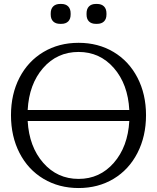

<svg xmlns="http://www.w3.org/2000/svg" viewBox="-20 -930 789 965"><path d="M375 -30.8Q481.4 -30.8 552 -111.6Q622.6 -192.4 629.9 -321.8H119.1Q126.5 -192.4 197.3 -111.6Q268.1 -30.8 375 -30.8ZM35.2 -351.1Q35.2 -457 78.1 -539.8Q121.1 -622.6 198.5 -668.7Q275.9 -714.8 375 -714.8Q473.6 -714.8 550.8 -668.7Q627.9 -622.6 670.9 -539.6Q713.9 -456.5 713.9 -351.1Q713.9 -245.1 670.9 -161.4Q627.9 -77.6 550.8 -31.2Q473.6 15.1 375 15.1Q276.4 15.1 198.7 -31.2Q121.1 -77.6 78.1 -161.1Q35.2 -244.6 35.2 -351.1ZM119.1 -377H629.9Q623 -506.8 552.5 -587.9Q481.9 -668.9 375 -668.9Q267.1 -668.9 196.5 -587.9Q126 -506.8 119.1 -377ZM234.9 -856.9V-862.8Q234.9 -885.3 247.3 -897.7Q259.8 -910.2 282.2 -910.2H288.1Q310.5 -910.2 322.8 -897.7Q335 -885.3 335 -862.8V-856.9Q335 -834.5 322.8 -822.3Q310.5 -810.1 288.1 -810.1H282.2Q259.8 -810.1 247.3 -822.3Q234.9 -834.5 234.9 -856.9ZM415 -856.9V-862.8Q415 -885.3 427.2 -897.7Q439.5 -910.2 461.9 -910.2H467.8Q490.2 -910.2 502.7 -897.7Q515.1 -885.3 515.1 -862.8V-856.9Q515.1 -834.5 502.7 -822.3Q490.2 -810.1 467.8 -810.1H461.9Q439.5 -810.1 427.2 -822.3Q415 -834.5 415 -856.9Z"/></svg>

Font: LT Superior Serif
Style: Regular
Weight: 400
Designer: Daniel Lyons
Foundry: LyonsType
Version: Version 2.120;FEAKit 1.0